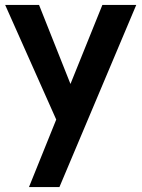

<svg xmlns="http://www.w3.org/2000/svg" viewBox="-20 -520 577 782"><path d="M535 -500 222 242H98L209 -33L1 -500H139L267 -178L397 -500Z"/></svg>

Font: Cabin
Style: Bold
Weight: 700
Designer: Pablo Impallari
Foundry: Pablo Impallari. www.impallari.com Igino Marini. www.ikern.com
Version: Version 1.005